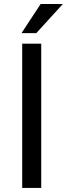

<svg xmlns="http://www.w3.org/2000/svg" viewBox="-20 -926 330 946"><path d="M183.1 0H89.4V-710.9H183.1ZM180.2 -906.2H289.6L158.7 -762.7H85.9Z"/></svg>

Font: Noboto
Style: Regular
Weight: 400
Designer: Google
Version: Version 2.001101; 2014